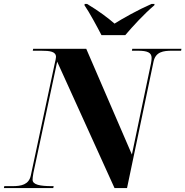

<svg xmlns="http://www.w3.org/2000/svg" viewBox="-52 -964 950 984"><path d="M468 -784H590C631 -832 685 -891 739 -937L740 -944H725C656 -914 576 -869 535 -843C504 -870 456 -907 394 -944H382L381 -937C405 -903 448 -823 468 -784ZM-32 0H221L223 -10H215C154 -10 115 -17 115 -43C115 -50 116 -59 119 -77L241 -648L535 0H599L735 -649C746 -699 786 -704 829 -704H876L878 -714H626L624 -704H655C703 -704 725 -695 725 -667C725 -660 724 -650 722 -640L624 -172L390 -714H118L116 -704H159C204 -704 235 -700 235 -672C235 -665 232 -654 228 -636L106 -65C96 -17 56 -10 12 -10H-30Z"/></svg>

Font: Noto Serif Display ExtraBold
Style: Italic
Weight: 800
Italic angle: -12°
Designer: Monotype Design Team
Foundry: Monotype Imaging Inc.
Version: Version 2.009